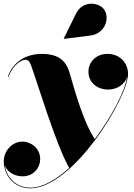

<svg xmlns="http://www.w3.org/2000/svg" viewBox="-24 -762 728 1042"><path d="M466 -569C546 -579 574 -662.5 541 -710.5C514 -749.5 425.5 -762.5 388.5 -688L322 -553L323 -551ZM140.5 260C370.5 260 671 -231 671 -361C671 -412.5 634.5 -469.5 558 -469.5C501 -469.5 456 -428.5 456 -373C456 -313.5 504 -276 564 -276C609.5 -276 653.5 -303.5 666 -344.5C656 -273 585.5 -133.5 490.5 -7C427 -102 380.5 -275 354 -365.5C335.5 -428.5 298.5 -469.5 202 -469.5C129 -469.5 51.5 -436.5 18.5 -346.5L22 -345C46.5 -411.5 93.5 -438 114.5 -438C135.5 -438 142 -413.5 146 -403C173.5 -331 278.5 22 351.5 149.5C280.5 213.5 207 256.5 140.5 256.5C65 256.5 12.5 203 2 136.5C15 170 53.5 195 99 195C153.5 195 194 153.5 194 100C194 42 143 6.5 98 6.5C40 6.5 -3.5 59 -3.5 112.5C-3.5 192 53.5 260 140.5 260Z"/></svg>

Font: Bodoni* 48pt Fatface
Style: Italic
Weight: 900
Italic angle: -13°
Version: Version 2.3